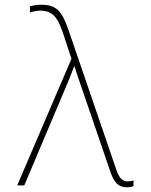

<svg xmlns="http://www.w3.org/2000/svg" viewBox="-20 -786 640 814"><path d="M449 -55 322 -426 314 -449Q301 -487 296 -504H294Q276 -456 266 -433L83 0H53L283 -537L247 -646Q229 -701 207.5 -721Q186 -741 151 -741Q131 -741 107 -733V-759Q130 -766 157 -766Q201 -766 225 -744Q249 -722 270 -660L474 -64Q483 -38 494.5 -27.5Q506 -17 521 -17Q534 -17 546 -21V3Q534 8 518 8Q491 8 475.5 -7.5Q460 -23 449 -55Z"/></svg>

Font: Noto Sans Mono UI Thin
Style: Regular
Weight: 250
Monospace: yes
Designer: Monotype Design team
Foundry: Monotype Imaging Inc.
Version: Version 1.000